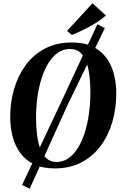

<svg xmlns="http://www.w3.org/2000/svg" viewBox="-20 -1010 736 1164"><path d="M312 11Q237.5 11 185.8 -14.2Q134 -39.5 102.5 -83Q71 -126.5 56.5 -182.2Q42 -238 42 -299.5Q41.5 -389.5 65.5 -471Q89.5 -552.5 136.5 -616Q183.5 -679.5 253.5 -716Q323.5 -752.5 415.5 -752.5Q490.5 -752.5 542 -727.5Q593.5 -702.5 625 -659Q656.5 -615.5 670.8 -560.2Q685 -505 685 -445Q685 -354.5 661.5 -272.5Q638 -190.5 591 -126.5Q544 -62.5 474 -25.8Q404 11 312 11ZM322.5 -28Q361.5 -28 394 -50Q426.5 -72 451.5 -111.8Q476.5 -151.5 493.5 -204.8Q510.5 -258 519.2 -320.2Q528 -382.5 528 -450Q528 -505 522 -552.8Q516 -600.5 502.5 -636.5Q489 -672.5 465 -692.8Q441 -713 404 -713Q365 -713 332.5 -691.2Q300 -669.5 275 -630Q250 -590.5 233 -538Q216 -485.5 207.2 -423.5Q198.5 -361.5 198.5 -294.5Q198.5 -239 204.8 -190.5Q211 -142 225.5 -105.5Q240 -69 263.8 -48.5Q287.5 -28 322.5 -28ZM114 111 350 -389.5 570.5 -863 615.5 -839.5 387 -368 160 134ZM416 -798 386.5 -822.5 540.5 -990 622 -916.5Q593.5 -890.5 557.8 -868.8Q522 -847 485.2 -829.2Q448.5 -811.5 416 -798Z"/></svg>

Font: Merriweather 96pt
Style: Bold Italic
Weight: 700
Italic angle: -7.8°
Version: Version 2.101